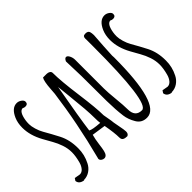

<svg xmlns="http://www.w3.org/2000/svg" viewBox="-119 -976 1290 1290"><g transform="rotate(-45 525.5 -331.5)"><path d="M35.2 -42 76.7 -34.7Q95.7 -34.7 109.9 -51.3Q124 -67.9 130.9 -92.8Q144 -140.6 144 -177.5Q144 -214.4 131.8 -250.5Q119.6 -286.6 101.8 -317.6Q84 -348.6 66.4 -380.9Q24.4 -457 24.4 -530.3Q24.4 -575.2 39.6 -609.9Q67.9 -674.3 114.7 -674.3Q132.3 -674.3 148.2 -663.1Q164.1 -651.9 164.1 -638.7Q164.1 -615.7 139.6 -615.7Q128.9 -615.7 118.7 -621.6Q86.9 -620.1 75.7 -550.8Q73.2 -535.6 73.2 -515.4Q73.2 -495.1 82 -465.3Q90.8 -435.5 104.2 -412.4Q117.7 -389.2 133.1 -361.1Q148.4 -333 162.1 -306.6Q193.4 -245.6 192.9 -167Q193.4 -106.4 165 -51.3Q151.4 -23.9 126.2 -6.6Q101.1 10.7 68.8 11.2V13.7Q27.8 7.8 23.9 -24.9Z M418 -183.1Q415 -197.8 415 -234.1Q415 -270.5 410.9 -324.5Q406.7 -378.4 398.9 -450Q391.1 -521.5 388.2 -553.7Q342.8 -302.2 329.6 -199.2Q346.7 -188 418 -183.1ZM470.2 -203.1 481 -141.6Q481 -129.4 490.5 -82Q500 -34.7 500 -20V-19Q500 2.9 483.4 9.3Q462.4 9.3 450.7 2.4Q439 -4.4 439 -23.9Q439 -66.4 424.3 -147.5L325.7 -162.1Q316.4 -128.9 311.5 -89.4Q306.6 -49.8 302.2 -31.7Q293.5 5.4 269.5 5.4Q257.8 5.4 247.8 -2.2Q237.8 -9.8 237.8 -21.5L240.2 -30.3Q307.6 -290.5 340.3 -537.1Q341.3 -543.9 343.3 -577.1Q348.1 -650.4 361.8 -670.4H395.5Q409.2 -670.4 419.4 -664.1Q429.7 -657.7 429.7 -645Q429.7 -568.8 450 -418.9Q470.2 -269 470.2 -203.1Z M793.9 -445.8 794.9 -428.7Q794.9 15.1 666 15.1Q616.2 15.6 592.3 -25.4Q567.4 -67.4 562 -108.9Q553.7 -172.9 552.5 -255.6Q551.3 -338.4 551.3 -494.6L546.9 -637.7Q556.2 -658.7 568.1 -658.7Q580.1 -658.7 589.4 -640.4Q598.6 -622.1 598.6 -601.6V-329.6Q598.6 -293.9 605.7 -223.6Q612.8 -153.3 612.8 -117.7Q612.8 -44.4 676.3 -44.4Q747.6 -44.4 747.6 -582V-638.2L747.1 -654.8Q747.1 -666.5 752.4 -672.4Q757.8 -678.2 771.2 -678.2Q784.7 -678.2 791.5 -673.8Q797.9 -669.9 800.8 -662.1Q804.7 -649.9 805.2 -629.9L798.3 -529.3Z M868.7 -42 910.2 -34.7Q929.2 -34.7 943.4 -51.3Q957.5 -67.9 964.4 -92.8Q977.5 -140.6 977.5 -177.5Q977.5 -214.4 965.3 -250.5Q953.1 -286.6 935.3 -317.6Q917.5 -348.6 899.9 -380.9Q857.9 -457 857.9 -530.3Q857.9 -575.2 873 -609.9Q901.4 -674.3 948.2 -674.3Q965.8 -674.3 981.7 -663.1Q997.6 -651.9 997.6 -638.7Q997.6 -615.7 973.1 -615.7Q962.4 -615.7 952.1 -621.6Q920.4 -620.1 909.2 -550.8Q906.7 -535.6 906.7 -515.4Q906.7 -495.1 915.5 -465.3Q924.3 -435.5 937.7 -412.4Q951.2 -389.2 966.6 -361.1Q981.9 -333 995.6 -306.6Q1026.9 -245.6 1026.4 -167Q1026.9 -106.4 998.5 -51.3Q984.9 -23.9 959.7 -6.6Q934.6 10.7 902.3 11.2V13.7Q861.3 7.8 857.4 -24.9Z"/></g></svg>

Font: Amatic
Style: Bold
Weight: 700
Width: 3
Version: Version 2.000; ttfautohint (v0.92-dirty) -l 8 -r 50 -G 50 -x